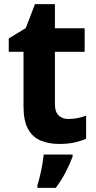

<svg xmlns="http://www.w3.org/2000/svg" viewBox="-20 -682 461 923"><path d="M309 -110Q332 -110 353.5 -114.5Q375 -119 394 -126V-15Q369 -4 338 3Q307 10 264 10Q215 10 176 -6Q137 -22 115 -61.5Q93 -101 93 -172V-433H22V-497L104 -547L148 -662H244V-546H387V-433H244V-181Q244 -145 261.5 -127.5Q279 -110 309 -110ZM329 71Q316 106 296 145Q276 184 248 221H160V208Q166 189 172.5 162Q179 135 183.5 108Q188 81 190 61H329Z"/></svg>

Font: Noto Sans Thai Looped
Style: Bold
Weight: 700
Designer: Sasikarn Vongin, Ben Mitchell
Foundry: The Fontpad Ltd
Version: Version 1.001; ttfautohint (v1.8.4.7-5d5b)